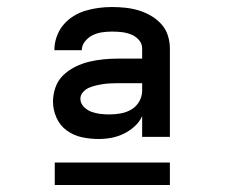

<svg xmlns="http://www.w3.org/2000/svg" viewBox="-20 -713 640 547"><path d="M261 -317Q237 -317 213.5 -322Q190 -327 170.5 -341Q151 -355 141 -377.5Q131 -400 131 -423Q131 -444 138 -464Q145 -484 160 -498.5Q175 -513 194 -522.5Q213 -532 233.5 -537Q254 -542 275 -544Q296 -546 316 -546H385V-575Q385 -589 375.5 -599.5Q366 -610 353 -615Q340 -620 326.5 -621.5Q313 -623 299 -623Q285 -623 271 -621Q257 -619 244.5 -613Q232 -607 222.5 -595.5Q213 -584 213 -570Q213 -570 213 -570Q213 -570 213 -570H135Q135 -570 135 -570.5Q135 -571 135 -571Q135 -590 141.5 -608.5Q148 -627 160 -641.5Q172 -656 188.5 -666.5Q205 -677 223.5 -682.5Q242 -688 261 -690.5Q280 -693 299 -693Q318 -693 337 -691Q356 -689 374.5 -683.5Q393 -678 409.5 -668.5Q426 -659 439 -645Q452 -631 458 -612.5Q464 -594 464 -575V-323H385V-382Q377 -365 363 -352.5Q349 -340 332.5 -332Q316 -324 298 -320.5Q280 -317 261 -317ZM292 -387Q308 -387 324.5 -390Q341 -393 355 -401.5Q369 -410 377 -424.5Q385 -439 385 -455V-476H316Q306 -476 295.5 -475.5Q285 -475 274.5 -473.5Q264 -472 253.5 -469.5Q243 -467 233.5 -463Q224 -459 216.5 -450.5Q209 -442 209 -432Q209 -419 218.5 -409Q228 -399 240.5 -394.5Q253 -390 266 -388.5Q279 -387 292 -387ZM136 -186V-250H464V-186Z"/></svg>

Font: Zed Mono Extended
Style: Regular
Weight: 400
Width: 7
Monospace: yes
Designer: Belleve Invis
Foundry: Belleve Invis
Version: Version 1.0.0; ttfautohint (v1.8.4)